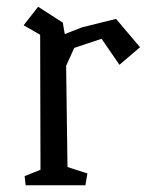

<svg xmlns="http://www.w3.org/2000/svg" viewBox="-20 -552 455 569"><path d="M395 -412 334 -360 281 -437 200 -410 176 -357 180 -57 239 -38 233 -3H56L53 -30L100 -49L99 -449L50 -477L93 -532L166 -485L172 -451L223 -471L324 -496Z"/></svg>

Font: Underdog
Style: Regular
Weight: 400
Designer: Sergey Steblina
Foundry: Sergey Steblina, Jovanny Lemonad
Version: Version 1.001; ttfautohint (v0.9)